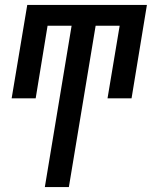

<svg xmlns="http://www.w3.org/2000/svg" viewBox="-20 -550 640 775"><path d="M161 205 269 -446H172L124 -153H27L90 -530H573L511 -153H414L463 -446H366L258 205Z"/></svg>

Font: Iosevka Curly Medium Extended
Style: Italic
Weight: 500
Width: 7
Italic angle: -9°
Monospace: yes
Designer: Belleve Invis
Foundry: Belleve Invis
Version: Version 11.1.0; ttfautohint (v1.8.3)